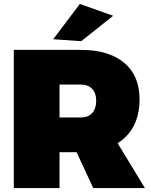

<svg xmlns="http://www.w3.org/2000/svg" viewBox="-20 -954 765 974"><path d="M389 -701Q532 -701 610 -635.5Q688 -570 688 -450Q688 -323 610 -252.5Q532 -182 389 -182H282V0H50V-701ZM389 -358Q427 -358 447.5 -380.5Q468 -403 468 -443Q468 -482 447.5 -503.5Q427 -525 389 -525H282V-358ZM330 -265H554L715 0H453ZM385 -934 554 -874 392 -745 250 -755Z"/></svg>

Font: Alexandria Black
Style: Regular
Weight: 900
Designer: Mohamed Gaber
Foundry: Kief Type Foundry
Version: Version 5.100